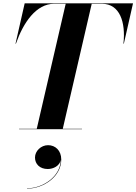

<svg xmlns="http://www.w3.org/2000/svg" viewBox="-20 -770 812 1144"><path d="M93.5 -2.5V0H468.5V-2.5H354L526.5 -747.5H587.5C694.5 -747.5 729.5 -637 715.5 -510H718L772.5 -750H127L72.5 -510H75C119 -636 195.5 -747.5 302.5 -747.5H371.5L199 -2.5ZM188.5 168.5C188.5 207 216.5 237 264.5 237C298 237 335.5 218.5 342 183C340.5 282 235.5 352 141 352V354C239 354 345 282.5 345 180.5C345 126.5 309.5 95 266.5 95C224 95 188.5 130 188.5 168.5Z"/></svg>

Font: Bodoni* 72pt
Style: Bold Italic
Weight: 700
Italic angle: -13°
Version: Version 2.3